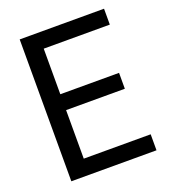

<svg xmlns="http://www.w3.org/2000/svg" viewBox="-128 -780 770 873"><g transform="rotate(-20 257.5 -343.5)"><path d="M67.4 0V-686.5H475.5V-609.6H155.7V-389.1H439.9V-312.2H155.7V-77.4H479.5V0Z"/></g></svg>

Font: Archivo SemiBold Condensed
Style: Regular
Weight: 600
Width: 3
Version: Version 2.001